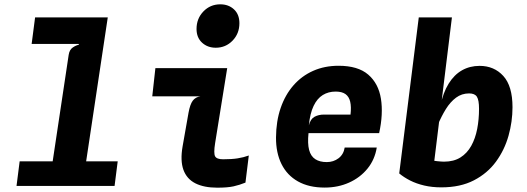

<svg xmlns="http://www.w3.org/2000/svg" viewBox="-20 -861 2440 889"><path d="M209 -15 298 -607Q301.5 -630.5 316.8 -641Q332 -651.5 346 -654L310.5 -706.5L320.5 -780.5H479L364 -15ZM56.5 0 71 -114H525L510.5 0ZM126.5 -657.5 142.5 -780.5H479L428 -657.5Z M979 -640Q941 -640 915.5 -663.5Q890 -687 890 -727Q890 -775 921.8 -808Q953.5 -841 1000 -841Q1038 -841 1063.2 -817.8Q1088.5 -794.5 1088.5 -753.5Q1088.5 -705.5 1056.8 -672.8Q1025 -640 979 -640ZM986 8Q924.5 8 884.5 -12.2Q844.5 -32.5 829.2 -75Q814 -117.5 825.5 -183.5L853 -339.5Q860 -378 872.5 -394.8Q885 -411.5 908 -415H685L699.5 -545.5H1032L976 -198Q968.5 -151 976 -137.2Q983.5 -123.5 1013 -123.5Q1053 -123.5 1080.2 -127.8Q1107.5 -132 1132 -141L1116.5 -15.5Q1089.5 -4.5 1061.5 1.8Q1033.5 8 986 8Z M1483 7.5Q1410.5 7.5 1360 -20.8Q1309.5 -49 1283.5 -101.2Q1257.5 -153.5 1258 -224.5Q1258.5 -300 1279.5 -361Q1300.5 -422 1338.8 -465.8Q1377 -509.5 1430 -533Q1483 -556.5 1547.5 -556.5Q1637.5 -556.5 1685 -515.5Q1732.5 -474.5 1743.8 -404Q1755 -333.5 1735.5 -244.5H1408.5Q1403.5 -196.5 1411.2 -167Q1419 -137.5 1439.8 -124Q1460.5 -110.5 1493 -110.5Q1524 -110.5 1547.5 -128.2Q1571 -146 1576 -178H1724.5Q1715.5 -122 1681.5 -80.2Q1647.5 -38.5 1596.2 -15.5Q1545 7.5 1483 7.5ZM1410 -280.5Q1417.5 -310 1436.2 -320.2Q1455 -330.5 1480 -330.5H1603Q1607 -366.5 1601.5 -390Q1596 -413.5 1579.8 -425.2Q1563.5 -437 1534 -437Q1500.5 -437 1474.5 -421Q1448.5 -405 1432 -370.5Q1415.5 -336 1410 -280.5Z M2023.5 6.5Q1980.5 6.5 1944.2 -2Q1908 -10.5 1879 -25.2Q1850 -40 1828.5 -58L1937 -128Q1949 -123.5 1968 -120Q1987 -116.5 2006 -114.5Q2025 -112.5 2036 -112.5Q2081 -112.5 2112 -132Q2143 -151.5 2162 -185.8Q2181 -220 2189.5 -264Q2198 -308 2198 -357.5Q2198 -397.5 2188.2 -413Q2178.5 -428.5 2152 -428.5Q2118 -428.5 2091.5 -408.8Q2065 -389 2044.5 -356Q2024 -323 2007.5 -283.5L1997 -320L2018.5 -369Q2031.5 -432 2057.2 -473.5Q2083 -515 2119.2 -535.5Q2155.5 -556 2200.5 -556Q2268 -556 2310.5 -509.2Q2353 -462.5 2353 -364.5Q2353 -298 2334.5 -232.2Q2316 -166.5 2276.5 -112.5Q2237 -58.5 2174.2 -26Q2111.5 6.5 2023.5 6.5ZM1828.5 -58 1919 -780.5H2072.5L2039 -508L1990 -109Z"/></svg>

Font: Spline Sans Mono
Style: Bold Italic
Weight: 700
Italic angle: -4°
Monospace: yes
Version: Version 1.004